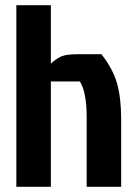

<svg xmlns="http://www.w3.org/2000/svg" viewBox="-20 -720 526 740"><path d="M276 -511H371Q415 -455 431 -399Q447 -343 447 -259V0H314V-269Q314 -364 288 -406H176V0H43V-700H176V-475Q198 -495 217.5 -503Q237 -511 276 -511Z"/></svg>

Font: Jockey One
Style: Regular
Weight: 400
Designer: TypeTogether
Foundry: TypeTogether
Version: Version 1.002